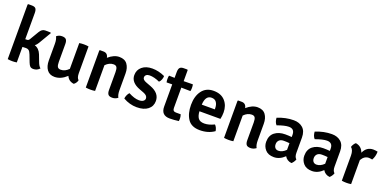

<svg xmlns="http://www.w3.org/2000/svg" viewBox="-8 -1565 4846 2408"><g transform="rotate(20 2415.0 -361.0)"><path d="M419 -191 449 -112Q471 -49 497 -31Q463 7 414 7Q385 7 370.5 -7Q356 -21 343 -55L307 -149Q293 -185 277.5 -197Q262 -209 240 -209Q218 -209 192 -207V0Q164 5 132.5 5Q101 5 71 0V-729L78 -736H125Q163 -736 177.5 -718.5Q192 -701 192 -659V-310L219 -311Q234 -311 245 -327L318 -450Q346 -499 392 -499Q438 -499 461 -498L467 -490L370 -326Q352 -295 330 -280Q391 -261 419 -191Z M561 -160V-383Q561 -443 542 -476Q572 -503 613.5 -503Q655 -503 670 -484Q685 -465 685 -425V-187Q685 -141 697 -121.5Q709 -102 740 -102Q797 -102 845 -152V-496Q873 -501 907 -501Q941 -501 969 -496V-141Q969 -77 997 -55Q988 -16 955 8Q884 -1 858 -63Q781 9 697 9Q630 9 595.5 -37.5Q561 -84 561 -160Z M1521 -335V-113Q1521 -52 1541 -19Q1508 7 1467.5 7Q1427 7 1412 -12Q1397 -31 1397 -71V-309Q1397 -354 1385 -373.5Q1373 -393 1342 -393Q1285 -393 1237 -343V0Q1209 5 1176 5Q1143 5 1113 0V-495L1120 -501H1166Q1223 -501 1234 -441Q1307 -505 1379.5 -505Q1452 -505 1486.5 -458Q1521 -411 1521 -335Z M1614 -36Q1615 -56 1626 -81.5Q1637 -107 1652 -121Q1732 -78 1792 -78Q1828 -78 1848.5 -92Q1869 -106 1869 -129Q1869 -168 1813 -189L1757 -210Q1631 -257 1631 -355Q1631 -425 1682 -467.5Q1733 -510 1817.5 -510Q1902 -510 1986 -471Q1987 -448 1976.5 -422Q1966 -396 1950 -383Q1876 -417 1815 -417Q1787 -417 1770.5 -404Q1754 -391 1754 -369Q1754 -337 1807 -318L1868 -295Q1997 -247 1997 -141Q1997 -70 1943.5 -28Q1890 14 1795.5 14Q1701 14 1614 -36Z M2361 -497Q2366 -477 2366 -451.5Q2366 -426 2361 -407L2239 -409V-137Q2239 -92 2282 -92H2346Q2356 -62 2356 -39Q2356 -16 2353 -4Q2290 5 2234 5Q2118 5 2118 -112V-408L2043 -407Q2038 -426 2038 -451.5Q2038 -477 2043 -497L2118 -495V-571Q2118 -613 2133 -630.5Q2148 -648 2185 -648H2233L2239 -641V-495Z M2834 -208H2554Q2557 -149 2580.5 -116.5Q2604 -84 2663 -84Q2722 -84 2794 -119Q2822 -92 2830 -43Q2750 14 2637.5 14Q2525 14 2476 -59Q2427 -132 2427 -248Q2427 -364 2481 -437Q2535 -510 2635.5 -510Q2736 -510 2790 -449.5Q2844 -389 2844 -297Q2844 -251 2834 -208ZM2641 -420Q2559 -420 2553 -296H2727V-308Q2727 -358 2706 -389Q2685 -420 2641 -420Z M3366 -335V-113Q3366 -52 3386 -19Q3353 7 3312.5 7Q3272 7 3257 -12Q3242 -31 3242 -71V-309Q3242 -354 3230 -373.5Q3218 -393 3187 -393Q3130 -393 3082 -343V0Q3054 5 3021 5Q2988 5 2958 0V-495L2965 -501H3011Q3068 -501 3079 -441Q3152 -505 3224.5 -505Q3297 -505 3331.5 -458Q3366 -411 3366 -335Z M3903 -56Q3898 -39 3885.5 -20.5Q3873 -2 3860 8Q3798 1 3769 -50Q3703 14 3626 14Q3549 14 3510 -31Q3471 -76 3471 -135Q3471 -219 3525.5 -261.5Q3580 -304 3665 -304Q3711 -304 3752 -300V-330Q3752 -409 3676 -409Q3622 -409 3523 -373Q3494 -404 3490 -462Q3598 -507 3706 -507Q3781 -507 3828 -465Q3875 -423 3875 -338V-134Q3875 -79 3903 -56ZM3652 -81Q3704 -81 3752 -129V-218Q3717 -222 3676 -222Q3635 -222 3614 -201Q3593 -180 3593 -148Q3593 -116 3609 -98.5Q3625 -81 3652 -81Z M4412 -56Q4407 -39 4394.5 -20.5Q4382 -2 4369 8Q4307 1 4278 -50Q4212 14 4135 14Q4058 14 4019 -31Q3980 -76 3980 -135Q3980 -219 4034.5 -261.5Q4089 -304 4174 -304Q4220 -304 4261 -300V-330Q4261 -409 4185 -409Q4131 -409 4032 -373Q4003 -404 3999 -462Q4107 -507 4215 -507Q4290 -507 4337 -465Q4384 -423 4384 -338V-134Q4384 -79 4412 -56ZM4161 -81Q4213 -81 4261 -129V-218Q4226 -222 4185 -222Q4144 -222 4123 -201Q4102 -180 4102 -148Q4102 -116 4118 -98.5Q4134 -81 4161 -81Z M4493 -438Q4497 -455 4509.5 -474.5Q4522 -494 4535 -503Q4613 -491 4640 -414Q4680 -503 4769 -503Q4792 -503 4827 -496Q4827 -431 4797 -380Q4782 -384 4752 -386Q4691 -386 4654 -321V0Q4626 5 4593 5Q4560 5 4530 0V-335Q4530 -408 4493 -438Z"/></g></svg>

Font: Signika Negative
Style: Semibold
Weight: 600
Designer: Anna Giedrys
Foundry: Anna Giedrys
Version: Version 1.001